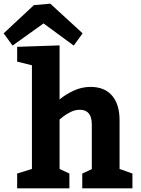

<svg xmlns="http://www.w3.org/2000/svg" viewBox="-73 -1021 763 1041"><path d="M418 -549.8Q494.1 -549.8 534.7 -502.4Q575.2 -455.1 575.2 -370.1V-105L645 -80.1V0H373V-80.1L424.8 -104V-346.2Q424.8 -426.3 358.9 -425.8Q334 -425.8 310.1 -413.8Q286.1 -401.9 270 -389.4Q253.9 -377 250 -373V-105L303.2 -80.1V0H20V-80.1L100.1 -105V-667L20 -687V-767.1L250 -774.9V-481.9Q280.8 -507.8 325 -528.8Q369.1 -549.8 418 -549.8ZM110.8 -993.2 199.7 -1001 375 -840.3 326.7 -773.9 163.1 -894 -4.9 -773.9 -53.2 -840.3Z"/></svg>

Font: Kadwa
Style: Regular
Weight: 400
Designer: Sol Matas
Foundry: Sol Matas
Version: Version 1.000;PS 001.000;hotconv 1.0.70;makeotf.lib2.5.58329